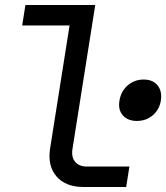

<svg xmlns="http://www.w3.org/2000/svg" viewBox="-20 -750 666 770"><path d="M316 0Q243 0 206.5 -42.5Q170 -85 181 -155L259 -648H69L82 -730H362L271 -155Q265 -121 281 -101.5Q297 -82 329 -82H499L486 0ZM529 -265Q492 -265 472.5 -287.5Q453 -310 459 -346Q465 -384 492 -407.5Q519 -431 556 -431Q593 -431 612 -407.5Q631 -384 625 -346Q619 -310 592.5 -287.5Q566 -265 529 -265Z"/></svg>

Font: JetBrains Mono NL
Style: Italic
Weight: 400
Italic angle: -9°
Monospace: yes
Designer: Philipp Nurullin, Konstantin Bulenkov
Foundry: JetBrains
Version: Version 2.305; ttfautohint (v1.8.4.7-5d5b)